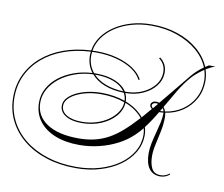

<svg xmlns="http://www.w3.org/2000/svg" viewBox="-191 -1104 1758 1509"><g transform="rotate(10 688.0 -350.0)"><path d="M996 -90Q996 -17 959 46.5Q922 110 855 157.5Q788 205 699.5 231.5Q611 258 507 258Q379 258 272.5 224Q166 190 88.5 127.5Q11 65 -31.5 -20Q-74 -105 -74 -208Q-74 -306 -34.5 -389Q5 -472 77 -534Q149 -596 248 -632Q347 -668 466 -674Q476 -735 512.5 -786.5Q549 -838 607.5 -876.5Q666 -915 740.5 -936.5Q815 -958 901 -958Q1014 -958 1109.5 -925.5Q1205 -893 1272.5 -835Q1340 -777 1371 -702Q1384 -711 1398 -719H1450Q1419 -709 1377 -684Q1392 -639 1392 -592Q1392 -514 1357.5 -450.5Q1323 -387 1262.5 -345.5Q1202 -304 1124 -293Q1128 -277 1128 -258Q1128 -203 1116.5 -146Q1105 -89 1093 -36.5Q1081 16 1081 58Q1081 119 1101 158Q1121 197 1173 197Q1212 197 1241 172L1247 178Q1214 207 1171 207Q1113 207 1082 164.5Q1051 122 1051 44Q1051 4 1060 -39.5Q1069 -83 1081 -126.5Q1093 -170 1102 -211Q1111 -252 1111 -286Q1111 -289 1111 -291Q1091 -289 1076 -289Q1055 -253 1032.5 -219Q1010 -185 986 -154Q996 -123 996 -90ZM1269 -611Q1289 -635 1312.5 -656.5Q1336 -678 1362 -696Q1332 -770 1265 -826.5Q1198 -883 1104.5 -915.5Q1011 -948 901 -948Q818 -948 745 -927.5Q672 -907 615 -870Q558 -833 522 -783Q486 -733 476 -674Q491 -675 507 -675Q596 -675 672 -655Q748 -635 803 -598.5Q858 -562 882 -514L872 -511Q849 -557 796 -591.5Q743 -626 669 -645.5Q595 -665 507 -665Q491 -665 475 -664Q473 -650 473 -635Q473 -558 520 -502Q527 -502 535 -502Q626 -502 690 -475Q754 -448 783 -401H787Q861 -401 921.5 -428Q982 -455 1018 -500.5Q1054 -546 1054 -602Q1054 -668 1002 -706L1010 -713Q1065 -672 1065 -603Q1065 -544 1028 -496Q991 -448 928 -419.5Q865 -391 788 -391Q803 -361 803 -326Q896 -290 948 -225Q964 -244 981 -263.5Q998 -283 1016 -304Q998 -317 998 -333Q998 -347 1009.5 -356.5Q1021 -366 1040 -366Q1052 -366 1065 -362Q1109 -415 1159.5 -477Q1210 -539 1269 -611ZM1278 -603Q1228 -547 1186 -477Q1144 -407 1103 -335Q1115 -321 1121 -302Q1197 -313 1256 -353Q1315 -393 1348.5 -454.5Q1382 -516 1382 -592Q1382 -636 1368 -678Q1344 -662 1320.5 -642.5Q1297 -623 1278 -603ZM-64 -208Q-64 -108 -22 -24Q20 60 96 120.5Q172 181 276.5 214.5Q381 248 507 248Q608 248 695 222.5Q782 197 847.5 151Q913 105 949.5 43.5Q986 -18 986 -90Q986 -118 979 -144Q952 -110 924 -84Q874 -35 806 0.5Q738 36 660 55Q582 74 502 74Q389 74 306 40Q223 6 178 -56Q133 -118 133 -203Q133 -262 161.5 -314.5Q190 -367 241.5 -407.5Q293 -448 361 -472.5Q429 -497 507 -501Q463 -558 463 -634Q463 -649 465 -664Q348 -658 251 -622.5Q154 -587 83.5 -526.5Q13 -466 -25.5 -385Q-64 -304 -64 -208ZM535 -492Q532 -492 529 -492Q567 -451 629 -427.5Q691 -404 770 -401Q741 -444 680 -468Q619 -492 535 -492ZM143 -203Q143 -96 234 -36Q325 24 487 24Q556 24 613.5 10.5Q671 -3 723.5 -31.5Q776 -60 828.5 -106Q881 -152 941 -218Q892 -280 803 -315Q799 -255 756 -206Q713 -157 643.5 -128Q574 -99 490 -99Q409 -99 361.5 -128.5Q314 -158 314 -207Q314 -250 354 -284.5Q394 -319 460.5 -339.5Q527 -360 606 -360Q658 -360 705 -352Q752 -344 793 -330Q792 -363 776 -391Q689 -393 622 -419Q555 -445 515 -492Q438 -489 370.5 -465Q303 -441 252 -401.5Q201 -362 172 -311Q143 -260 143 -203ZM1010 -331Q1010 -320 1023 -311Q1039 -330 1057 -352Q1050 -354 1042 -354Q1028 -354 1019 -348Q1010 -342 1010 -331ZM324 -208Q324 -162 369 -135.5Q414 -109 490 -109Q550 -109 604 -125.5Q658 -142 699.5 -171Q741 -200 766 -237.5Q791 -275 793 -318Q752 -333 704.5 -341Q657 -349 605 -349Q528 -349 464 -329.5Q400 -310 362 -278Q324 -246 324 -208ZM1098 -326Q1089 -311 1082 -299Q1096 -300 1109 -301Q1106 -315 1098 -326Z"/></g></svg>

Font: Ballet 16pt
Style: Regular
Weight: 400
Designer: Maximiliano R. Sproviero
Foundry: Omnibus-Type
Version: Version 1.100; ttfautohint (v1.8.3)